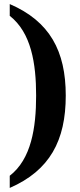

<svg xmlns="http://www.w3.org/2000/svg" viewBox="-20 -789 393 946"><path d="M28 77V137C225 51 304 -96 304 -318C304 -538 225 -684 28 -769V-711C134 -628 158 -476 158 -318C158 -159 134 -5 28 77Z"/></svg>

Font: Noto Serif Ethiopic Condensed
Style: Bold
Weight: 700
Width: 3
Designer: Monotype Design Team
Foundry: Monotype Imaging Inc.
Version: Version 2.102